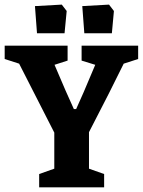

<svg xmlns="http://www.w3.org/2000/svg" viewBox="-25 -804 613 824"><path d="M133.8 -661.1 125 -777.8 240.2 -784.2 261.2 -756.8 252 -661.1ZM336.9 -661.1 328.1 -777.8 442.9 -784.2 463.9 -756.8 455.1 -661.1ZM143.1 0V-57.1L208 -80.1V-234.9L57.1 -530.8L-4.9 -550.8V-607.9H265.1V-543.9L209 -525.9Q262.2 -399.9 292 -335.9H301.8Q325.2 -385.7 383.8 -525.9L325.2 -543.9V-607.9H567.9V-550.8L505.9 -530.8Q451.7 -419.4 356.9 -236.8V-80.1L421.9 -57.1V0Z"/></svg>

Font: Grenze
Style: Bold
Weight: 700
Designer: Renata Polastri
Foundry: Omnibus-Type
Version: Version 1.002;PS 001.002;hotconv 1.0.88;makeotf.lib2.5.64775